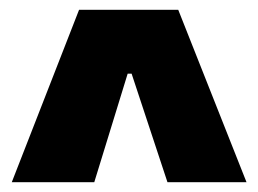

<svg xmlns="http://www.w3.org/2000/svg" viewBox="-20 -676 526 391"><path d="M4 -305 141 -656H343L482 -305H321L248 -526H240L172 -305Z"/></svg>

Font: Bricolage Grotesque 72pt SemiCondensed ExtraBold
Style: Regular
Weight: 800
Width: 4
Designer: Mathieu Triay
Foundry: Atelier Triay
Version: Version 1.001;gftools[0.9.33.dev8+g029e19f]